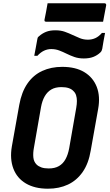

<svg xmlns="http://www.w3.org/2000/svg" viewBox="-20 -1126 665 1166"><path d="M358 -720Q439 -720 492 -688Q545 -656 567.5 -598.5Q590 -541 576 -464L531 -212Q518 -133 482 -81.5Q446 -30 392.5 -5Q339 20 271 20Q191 20 137 -12Q83 -44 61 -102.5Q39 -161 52 -237L97 -489Q111 -567 146.5 -618.5Q182 -670 236 -695Q290 -720 358 -720ZM186 -229Q180 -197 182.5 -170.5Q185 -144 202 -127Q213 -116 231 -109.5Q249 -103 276 -103Q313 -103 338 -117.5Q363 -132 378 -159.5Q393 -187 400 -225L443 -471Q447 -494 447 -513Q447 -532 442 -547.5Q437 -563 426 -573Q415 -585 397 -591Q379 -597 353 -597Q316 -597 291.5 -582.5Q267 -568 251.5 -541Q236 -514 229 -475ZM514 -885Q538 -885 559 -894.5Q580 -904 599 -926H618Q613 -901 608.5 -875Q604 -849 601 -830Q599 -822 597 -817.5Q595 -813 589 -807Q571 -790 547 -780.5Q523 -771 489 -771Q457 -771 431.5 -780Q406 -789 384 -800Q362 -811 339.5 -819.5Q317 -828 291 -828Q268 -828 247 -818Q226 -808 207 -787H188Q193 -812 197.5 -837.5Q202 -863 206 -884Q207 -891 208.5 -896Q210 -901 217 -906Q236 -923 259.5 -932.5Q283 -942 316 -942Q349 -942 374 -933Q399 -924 421 -913.5Q443 -903 465.5 -894Q488 -885 514 -885ZM269 -1106H615Q620 -1106 622.5 -1103Q625 -1100 625 -1095Q620 -1069 615.5 -1044.5Q611 -1020 606 -994H260Q256 -994 253.5 -995.5Q251 -997 250.5 -999.5Q250 -1002 250 -1005Q256 -1031 260 -1055.5Q264 -1080 269 -1106Z"/></svg>

Font: RecMonoLinear Nerd Font Mono
Style: Bold Italic
Weight: 700
Italic angle: -10°
Monospace: yes
Version: Version 1.085; ttfautohint (v1.8.4.7-5d5b);Nerd Fonts 3.2.1